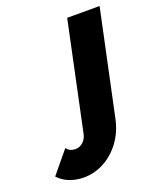

<svg xmlns="http://www.w3.org/2000/svg" viewBox="-341 -610 744 896"><g transform="rotate(-20 31.5 -161.5)"><path d="M-80 202Q-117 202 -149.5 189.5Q-182 177 -205 152L-115 43Q-101 64 -71 64Q-50 64 -33.5 49Q-17 34 -12 9L101 -525H262L151 -3Q138 57 104 103.5Q70 150 22 176Q-26 202 -80 202Z"/></g></svg>

Font: Raleway ExtraBold
Style: Italic
Weight: 800
Italic angle: -12°
Designer: Matt McInerney, Pablo Impallari, Rodrigo Fuenzalida
Foundry: Matt McInerney, Pablo Impallari, Rodrigo Fuenzalida
Version: Version 4.026